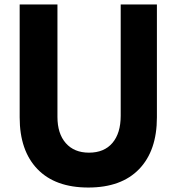

<svg xmlns="http://www.w3.org/2000/svg" viewBox="-20 -820 790 859"><path d="M68 -800H237V-297Q237 -222 274.5 -179.5Q312 -137 378 -137Q446 -137 483 -180.5Q520 -224 520 -302V-800H682V-295Q682 -146 602.5 -63.5Q523 19 375 19Q227 19 147.5 -63.5Q68 -146 68 -295Z"/></svg>

Font: Martian Mono SemiExpanded SemiExpanded
Style: Bold
Weight: 700
Width: 6
Monospace: yes
Version: Version 1.000